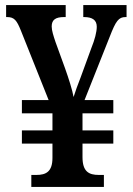

<svg xmlns="http://www.w3.org/2000/svg" viewBox="-20 -734 523 754"><path d="M103 0H388V-47H368C329 -47 304 -60 304 -117V-170H425V-222H304V-289H425V-341H312L411 -590C435 -652 446 -667 473 -667H477V-714H307V-667H310C343 -667 360 -655 360 -629C360 -608 352 -578 339 -546L297 -431C286 -403 275 -373 269 -353C264 -381 250 -425 235 -467L198 -569C190 -593 183 -614 183 -630C183 -657 199 -667 232 -667H238V-714H4V-667H8C36 -667 46 -654 62 -614L171 -341H66V-289H186V-222H66V-170H186V-114C186 -60 161 -47 123 -47H103Z"/></svg>

Font: Noto Serif Bengali Condensed SemiBold
Style: Regular
Weight: 600
Width: 3
Designer: Juan Bruce, Universal Thirst, Indian Type Foundry and the Monotype Design Team.
Foundry: Monotype Imaging Inc.
Version: Version 2.003